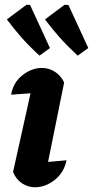

<svg xmlns="http://www.w3.org/2000/svg" viewBox="-20 -783 393 811"><path d="M261 -106Q250 -53 210.5 -22.5Q171 8 128 8Q99 8 74 -8Q49 -24 35 -56L109 -389Q87 -387 67.5 -386Q48 -385 27 -383Q36 -435 75 -465.5Q114 -496 157 -496Q186 -496 211 -480.5Q236 -465 251 -435L183 -99Q223 -102 261 -106ZM147 -548Q104 -587 71 -624.5Q38 -662 9 -701L92 -763L107 -762L191 -580ZM308 -548Q265 -588 232 -625Q199 -662 170 -701L253 -763L269 -762L353 -580Z"/></svg>

Font: Piazzolla
Style: Bold Italic
Weight: 700
Italic angle: -11.3°
Designer: Juan Pablo del Peral
Foundry: Huerta Tipografica
Version: Version 1.330